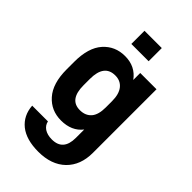

<svg xmlns="http://www.w3.org/2000/svg" viewBox="-257 -779 1027 1027"><g transform="rotate(45 257.0 -265.5)"><path d="M107.4 124Q56.6 83 51.8 12.7H170.9Q175.8 37.1 197.3 51.8Q219.7 66.4 253.9 66.4Q338.9 66.4 338.9 -30.3V-93.8Q296.9 -40 216.8 -40Q141.6 -40 93.8 -93.8Q44.9 -148.4 44.9 -254.9V-311.5Q44.9 -418.9 92.8 -472.7Q140.6 -526.4 215.8 -526.4Q293.9 -526.4 336.9 -466.8V-519.5H460V-38.1Q460 54.7 404.3 109.4Q347.7 164.1 249 164.1Q158.2 164.1 107.4 124ZM314.5 -177.7Q336.9 -204.1 336.9 -258.8V-306.6Q336.9 -359.4 314.5 -387.7Q292 -416 252 -416Q168.9 -416 168.9 -306.6V-258.8Q168.9 -150.4 249 -150.4Q291 -150.4 314.5 -177.7ZM193.4 -695.3H324.2V-595.7H193.4Z"/></g></svg>

Font: Dinish
Style: Bold
Weight: 700
Designer: Bert Driehuis
Foundry: Playbeing
Version: Version 3.006; git-39231f3c-release